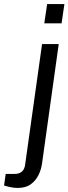

<svg xmlns="http://www.w3.org/2000/svg" viewBox="-119 -743 337 945"><path d="M-32 182Q-50 182 -68.5 178Q-87 174 -99 170L-91 113H-47Q0 113 5 65L88 -526H170L88 61Q84 91 70.5 118.5Q57 146 32.5 164Q8 182 -32 182ZM99 -628 113 -723H198L184 -628Z"/></svg>

Font: Archivo Narrow
Style: Italic
Weight: 400
Italic angle: -8°
Designer: Hector Gatti
Foundry: Omnibus-Type
Version: Version 3.002